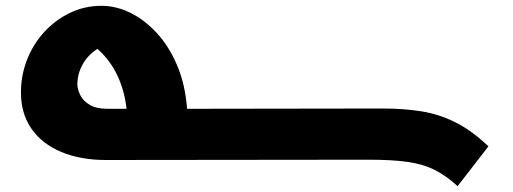

<svg xmlns="http://www.w3.org/2000/svg" viewBox="-20 -549 1763 660"><path d="M1659 -46 1553 91Q1514 55 1474 35Q1434 15 1381 7.5Q1328 0 1249 0L344 1Q257 1 191 -26.5Q125 -54 88.5 -106Q52 -158 52 -231Q52 -291 73.5 -345Q95 -399 133 -440Q171 -481 221 -505Q271 -529 329 -529Q379 -529 428 -505Q477 -481 519 -435.5Q561 -390 589 -324Q617 -258 623 -175L1297 -176Q1367 -176 1427.5 -166.5Q1488 -157 1544.5 -129Q1601 -101 1659 -46ZM350 -175H415Q408 -238 383 -290.5Q358 -343 315 -381Q282 -360 264 -327.5Q246 -295 246 -259Q246 -242 256 -222Q266 -202 288.5 -188.5Q311 -175 350 -175Z"/></svg>

Font: Kufam Black
Style: Italic
Weight: 900
Italic angle: -11°
Designer: Artur Schmal
Foundry: Original Type
Version: Version 1.301; ttfautohint (v1.8.3)